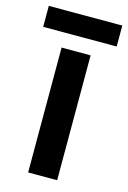

<svg xmlns="http://www.w3.org/2000/svg" viewBox="-125 -751 538 805"><g transform="rotate(15 143.5 -348.5)"><path d="M303 -697H-16V-606H303ZM207 0V-542H81V0Z"/></g></svg>

Font: Noto Sans Gunjala Gondi Semibold
Style: Regular
Weight: 400
Designer: Ek Type
Foundry: Ek Type
Version: Version 1.004